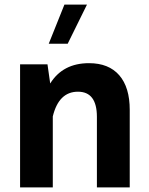

<svg xmlns="http://www.w3.org/2000/svg" viewBox="-20 -811 647 831"><path d="M258.8 -791H356.4L272.9 -621.6H190.9ZM208.5 0H66.9V-532.7H185.5L197.3 -449.7Q252 -537.6 365.2 -537.6Q450.7 -537.6 496.1 -485.4Q541.5 -433.1 541.5 -335.4V0H399.4V-305.2Q399.4 -414.1 317.4 -414.1Q234.4 -414.1 208.5 -307.1Z"/></svg>

Font: Estedad-FD Bold
Style: Regular
Weight: 700
Designer: Amin Abedi
Version: Version 7.3